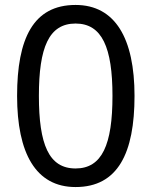

<svg xmlns="http://www.w3.org/2000/svg" viewBox="-20 -745 612 775"><path d="M523 -358C523 -590 445 -725 285 -725C114 -725 49 -589 49 -358C49 -127 124 10 285 10C456 10 523 -127 523 -358ZM137 -358C137 -553 177 -650 285 -650C392 -650 434 -553 434 -358C434 -161 392 -65 285 -65C177 -65 137 -162 137 -358Z"/></svg>

Font: Noto Sans Arabic
Style: Regular
Weight: 400
Designer: Monotype Design Team, Nadine Chahine, Nizar Qandah and Khaled Hosny
Foundry: Monotype Imaging Inc.
Version: Version 2.012